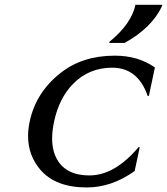

<svg xmlns="http://www.w3.org/2000/svg" viewBox="-20 -782 706 811"><path d="M665.5 -761.7 664.6 -756.8Q622.1 -665 506.3 -600.6H441.4L442.4 -605.5Q535.2 -681.6 552.2 -761.7ZM346.7 9.8Q214.8 9.8 150.9 -64.5Q98.6 -125.5 98.6 -207Q98.6 -236.8 105.5 -269Q131.8 -392.6 236.8 -474.6Q329.1 -546.9 464.8 -546.9Q563.5 -546.9 634.3 -497.1L608.9 -377L604 -376.5Q562.5 -496.1 454.1 -496.1Q356.4 -496.1 289.6 -428.7Q230 -368.7 208.5 -268.6Q200.2 -230 200.2 -197.3Q200.2 -145.5 221.2 -108.4Q259.8 -41 357.4 -41Q464.4 -41 565.4 -160.6L570.3 -160.2L548.8 -59.6Q451.7 9.8 346.7 9.8Z"/></svg>

Font: Classica
Style: Book Oblique
Weight: 400
Italic angle: -12°
Designer: Wojciech Kalinowski "wmk69" (wmk69@o2.pl)
Foundry: Wojciech Kalinowski "wmk69" (wmk69@o2.pl)
Version: Version 2.1.1; 2021-05-14